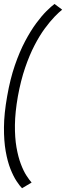

<svg xmlns="http://www.w3.org/2000/svg" viewBox="-21 -776 341 993"><path d="M93 197.5 142.5 168Q131 155.5 115.8 132Q100.5 108.5 86.8 72.2Q73 36 64.2 -14.2Q55.5 -64.5 56.2 -130Q57 -195.5 71.5 -278Q86.5 -360 109 -425.8Q131.5 -491.5 157.8 -542Q184 -592.5 211 -629Q238 -665.5 261.2 -689.5Q284.5 -713.5 300.5 -726L261 -755.5Q244.5 -743.5 219.8 -719Q195 -694.5 166.5 -656Q138 -617.5 109.2 -563.5Q80.5 -509.5 56 -438.5Q31.5 -367.5 16 -278Q0 -188.5 -0.5 -117.8Q-1 -47 8.5 6.5Q18 60 33.2 98.2Q48.5 136.5 64.8 161Q81 185.5 93 197.5Z"/></svg>

Font: Anybody UltraCondensed Thin Light
Style: Italic
Weight: 300
Italic angle: -10°
Version: Version 1.111